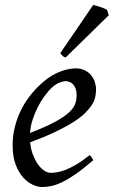

<svg xmlns="http://www.w3.org/2000/svg" viewBox="-20 -732 457 772"><path d="M190.9 -381.8Q174.8 -367.2 159.4 -346.2Q144 -325.2 131.6 -300.8Q119.1 -276.4 110.8 -249.8Q102.5 -223.1 100.6 -197.3Q164.6 -222.2 201.9 -242.4Q239.3 -262.7 258.3 -280.8Q277.3 -298.8 282.7 -315.4Q288.1 -332 288.1 -349.1Q288.1 -364.3 284.2 -375.2Q280.3 -386.2 273.9 -392.8Q267.6 -399.4 259.5 -402.6Q251.5 -405.8 243.2 -405.8Q235.4 -405.8 220.2 -400.1Q205.1 -394.5 190.9 -381.8ZM366.2 -371.1Q366.2 -357.4 363 -342.3Q359.9 -327.1 349.9 -311Q339.8 -294.9 322 -277.3Q304.2 -259.8 274.7 -241Q245.1 -222.2 202.6 -201.9Q160.2 -181.6 101.1 -159.7Q104 -132.3 112.5 -109.9Q121.1 -87.4 132.6 -71.3Q144 -55.2 157.5 -46.1Q170.9 -37.1 184.1 -37.1Q194.3 -37.1 209 -39.3Q223.6 -41.5 242.9 -48.8Q262.2 -56.2 286.4 -70.3Q310.5 -84.5 339.8 -107.9Q345.2 -105 349.4 -98.4Q353.5 -91.8 355 -87.9Q314.9 -53.2 284.2 -32Q253.4 -10.7 229.2 0.7Q205.1 12.2 185.8 16.1Q166.5 20 148.9 20Q132.8 20 112.3 11Q91.8 2 73.7 -17.8Q55.7 -37.6 43.2 -69.6Q30.8 -101.6 30.8 -147.9Q30.8 -186 40 -222.9Q49.3 -259.8 66.7 -293.7Q84 -327.6 109.4 -357.9Q134.8 -388.2 167 -413.1Q178.2 -421.9 192.4 -429.9Q206.5 -438 221.9 -444.1Q237.3 -450.2 253.2 -453.6Q269 -457 284.2 -457Q305.2 -457 320.6 -449.5Q335.9 -441.9 346.2 -429.7Q356.4 -417.5 361.3 -402.1Q366.2 -386.7 366.2 -371.1ZM417.5 -670.9 244.1 -501Q236.3 -502.9 232.7 -506.3Q229 -509.8 222.2 -518.1L355 -712.4Q359.9 -710.9 367.4 -708.7Q375 -706.5 383.3 -703.9Q391.6 -701.2 398.9 -698.2Q406.2 -695.3 410.2 -692.9Z"/></svg>

Font: Gentium Basic
Style: Italic
Weight: 400
Italic angle: -8°
Designer: J. Victor Gaultney and Annie Olsen
Foundry: SIL International
Version: Version 1.102; 2013; Maintenance release